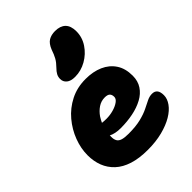

<svg xmlns="http://www.w3.org/2000/svg" viewBox="-239 -960 1090 1090"><g transform="rotate(-45 305.5 -415.0)"><path d="M298 10Q229 10 179 -6Q129 -22 97 -52Q65 -82 49.5 -122Q34 -162 34 -210Q34 -265 55 -320.5Q76 -376 115 -422.5Q154 -469 209 -497Q264 -525 332 -525Q392 -525 437.5 -505Q483 -485 509 -446Q535 -407 535 -349Q535 -306 514.5 -275Q494 -244 458 -224.5Q422 -205 375.5 -195.5Q329 -186 276 -186Q232 -186 203 -201Q203 -194 203 -187Q203 -168 210.5 -155.5Q218 -143 236 -137.5Q254 -132 285 -132Q344 -132 384 -142Q424 -152 451 -165.5Q478 -179 498.5 -189Q519 -199 539 -199Q561 -199 571.5 -185.5Q582 -172 582 -145Q582 -117 562 -89Q542 -61 505 -39Q468 -17 415.5 -3.5Q363 10 298 10ZM222 -283Q236 -281 257 -281Q285 -281 312 -288.5Q339 -296 357.5 -309Q376 -322 376 -338Q376 -356 366.5 -365Q357 -374 335 -374Q306 -374 282 -358Q258 -342 240 -316Q230 -300 222 -283ZM299 -575Q265 -575 247.5 -589.5Q230 -604 230 -627Q230 -644 237.5 -658Q245 -672 260 -687Q281 -708 292.5 -728.5Q304 -749 314 -779Q328 -814 349.5 -827Q371 -840 402 -840Q443 -840 465 -818.5Q487 -797 487 -753Q487 -705 460 -664.5Q433 -624 390 -599.5Q347 -575 299 -575Z"/></g></svg>

Font: Shantell Sans Light ExtraBold
Style: Regular
Weight: 800
Version: Version 1.011;[c5ecc13dd]